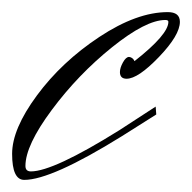

<svg xmlns="http://www.w3.org/2000/svg" viewBox="-20 -295 317 317"><path d="M20 2Q0 2 0 -41Q0 -82 41 -137.5Q82 -193 144 -234Q206 -275 257 -275Q277 -275 277 -259Q277 -237 242.5 -201Q208 -165 189 -165Q178 -165 178 -176Q178 -183 183 -192Q188 -201 193 -201Q195 -201 197.5 -199.5Q200 -198 201 -196L202 -194Q258 -238 258 -259Q258 -262 253 -262Q221 -262 165 -217Q109 -172 65.5 -113.5Q22 -55 22 -21Q22 -12 31 -12Q68 -12 177 -80L237 -119L238 -106Q213 -90 181 -70Q65 2 20 2Z"/></svg>

Font: Herr Von Muellerhoff
Style: Regular
Weight: 400
Designer: Alejandro Paul
Foundry: Alejandro Paul
Version: Version 1.000